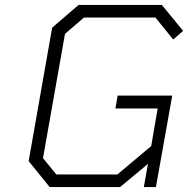

<svg xmlns="http://www.w3.org/2000/svg" viewBox="-20 -757 761 777"><path d="M181 0 96 -105 191 -645 298 -737H635L721 -632L681 -597L609 -686H320L243 -620L154 -117L208 -51H455L592 -166L618 -318H447L456 -370H677L611 0H562L579 -94L466 0Z"/></svg>

Font: Tomorrow Light
Style: Italic
Weight: 300
Italic angle: -10°
Designer: Tony de Marco, Monica Rizzolli
Foundry: Just in Type
Version: Version 2.002